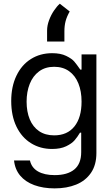

<svg xmlns="http://www.w3.org/2000/svg" viewBox="-20 -831 619 1061"><path d="M57.6 55.7H145.5Q154.3 95.7 189.7 116.2Q225.1 136.7 282.2 136.7Q352.5 136.7 390.6 105.5Q428.7 74.2 428.7 9.8V-97.7H421.9Q407.7 -73.7 392.1 -55.7Q376.5 -37.6 345.5 -22.7Q314.5 -7.8 267.6 -7.8Q202.6 -7.8 151.4 -39.6Q100.1 -71.3 71 -131.1Q42 -190.9 42 -272.5Q42 -352.5 70.8 -412.6Q99.6 -472.7 150.9 -504.9Q202.1 -537.1 268.6 -537.1Q314.9 -537.1 345.9 -522Q377 -506.8 390.4 -491Q403.8 -475.1 423.8 -446.3H430.7V-530.3H512.7V14.6Q512.7 80.6 482.7 124.3Q452.6 168 400.9 189Q349.1 210 282.2 210Q218.3 210 169.2 191.9Q120.1 173.8 91.3 139.2Q62.5 104.5 57.6 55.7ZM430.7 -269.5Q430.7 -326.7 413.1 -370.1Q395.5 -413.6 361.6 -437.7Q327.6 -461.9 279.3 -461.9Q230 -461.9 195.8 -436.5Q161.6 -411.1 144.3 -367.4Q127 -323.7 127 -269.5Q127 -213.9 144.3 -171.9Q161.6 -129.9 195.8 -106.4Q230 -83 279.3 -83Q351.6 -83 391.1 -132.1Q430.7 -181.2 430.7 -269.5ZM310.5 -810.5 365.2 -767.6Q349.1 -739.3 342.5 -714.1Q335.9 -689 335.9 -658.2V-601.6H240.2V-662.1Q240.2 -689.5 251 -718.8Q261.7 -748 278.1 -772.2Q294.4 -796.4 310.5 -810.5Z"/></svg>

Font: WEMIX Pretendard
Style: Regular
Weight: 400
Designer: Base glyphs from Inter by Rasmus Andersson; Hangeul glyphs from Noto Sans CJK(Source Han Sans) by Jang Soo-young and Kan
Foundry: Kil Hyung-jin
Version: Version 1.000